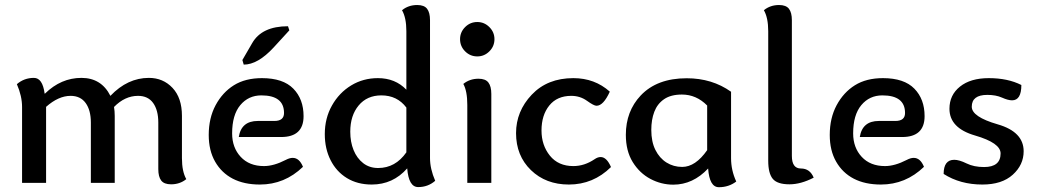

<svg xmlns="http://www.w3.org/2000/svg" viewBox="-20 -740 4202 777"><path d="M672.4 5.9Q644 5.9 632.3 -9.5Q620.6 -24.9 620.6 -55.7V-244.1Q620.6 -293.9 599.9 -323Q579.1 -352.1 538.6 -352.1Q485.4 -352.1 441.4 -307.1Q444.3 -290.5 444.3 -271V0H347.7V-244.1Q347.7 -293.9 326.7 -323Q305.7 -352.1 265.6 -352.1Q216.8 -352.1 166.5 -307.6V0H69.3V-307.1Q69.3 -351.1 48.3 -399.4Q77.6 -424.8 117.2 -424.8Q152.3 -424.8 160.6 -361.3H162.1Q227.1 -424.8 309.6 -424.8Q390.1 -424.8 426.8 -352.1Q496.1 -424.8 582.5 -424.8Q640.1 -424.8 678.2 -384.3Q716.3 -343.8 716.3 -271V-100.1Q716.3 -45.9 733.9 -15.1Q708 5.9 672.4 5.9Z M1031.7 6.8Q967.8 6.8 922.1 -16.8Q876.5 -40.5 850.6 -85.7Q824.7 -130.9 824.7 -193.8Q824.7 -262.2 852.5 -314.2Q880.4 -366.2 926.5 -395Q972.7 -423.8 1040 -423.8Q1125.5 -423.8 1167 -381.3Q1208.5 -338.9 1208.5 -270Q1208.5 -185.5 1117.7 -185.5H946.3Q956.5 -250.5 1023.4 -250.5H1090.3Q1129.4 -250.5 1129.4 -282.7Q1129.4 -354 1037.6 -354Q985.4 -354 952.4 -314.5Q919.4 -274.9 919.4 -200.2Q919.4 -142.6 954.1 -105.2Q988.8 -67.9 1048.3 -67.9Q1087.9 -67.9 1136.2 -92.8Q1151.9 -101.1 1164.6 -101.1Q1191.4 -101.1 1206.1 -64.9Q1131.8 6.8 1031.7 6.8ZM966.3 -478.5 960.9 -497.1 1000.5 -565.4Q1039.6 -633.8 1145.5 -633.8L1150.9 -617.2L1087.4 -547.9Q1023.4 -478.5 966.3 -478.5Z M1510.3 -60.1Q1580.1 -60.1 1624.5 -123.5V-304.7Q1587.4 -354 1523.4 -354Q1465.3 -354 1431.4 -313.2Q1397.5 -272.5 1397.5 -207Q1397.5 -165.5 1410.9 -132.6Q1424.3 -99.6 1449.7 -79.8Q1475.1 -60.1 1510.3 -60.1ZM1672.4 17.1Q1633.8 17.1 1627.9 -58.6Q1570.3 6.8 1484.4 6.8Q1426.8 6.8 1384 -19.3Q1341.3 -45.4 1317.9 -91.8Q1294.4 -138.2 1294.4 -197.3Q1294.4 -261.7 1323.5 -313.2Q1352.5 -364.7 1401.1 -394.3Q1449.7 -423.8 1509.3 -423.8Q1579.6 -423.8 1624.5 -377V-613.8Q1624.5 -668 1606.9 -698.7Q1632.8 -719.7 1668.5 -719.7Q1696.8 -719.7 1708.5 -704.3Q1720.2 -689 1720.2 -658.2V-100.6Q1720.2 -56.6 1741.2 -8.3Q1711.9 17.1 1672.4 17.1Z M1911.6 -511.7Q1882.8 -511.7 1862.3 -532.2Q1841.8 -552.7 1841.8 -581.5Q1841.8 -609.9 1862.3 -630.4Q1882.8 -650.9 1911.6 -650.9Q1939.9 -650.9 1960.4 -630.4Q1981 -609.9 1981 -581.5Q1981 -552.7 1960.4 -532.2Q1939.9 -511.7 1911.6 -511.7ZM1968.3 0H1871.1V-315.4Q1871.1 -371.6 1855 -400.4Q1880.9 -421.4 1916.5 -421.4Q1944.8 -421.4 1956.5 -406Q1968.3 -390.6 1968.3 -359.9Z M2282.2 6.8Q2189 6.8 2128.7 -51.5Q2068.4 -109.9 2068.4 -201.2Q2068.4 -289.6 2131.8 -356.7Q2195.3 -423.8 2300.3 -423.8Q2386.7 -423.8 2447.8 -369.1Q2421.9 -312 2394 -312Q2383.3 -312 2355.5 -332Q2327.6 -352.1 2292 -352.1Q2234.4 -352.1 2202.9 -313Q2171.4 -273.9 2171.4 -211.9Q2171.4 -152.3 2205.3 -110.1Q2239.3 -67.9 2300.3 -67.9Q2345.2 -67.9 2386.2 -95.7Q2398.9 -104.5 2410.6 -104.5Q2435.1 -104.5 2452.6 -64Q2380.9 6.8 2282.2 6.8Z M2889.2 17.6Q2851.1 17.6 2845.7 -58.1Q2784.2 7.3 2704.6 7.3Q2656.2 7.3 2612.3 -15.9Q2568.4 -39.1 2540.5 -84.2Q2512.7 -129.4 2512.7 -194.3Q2512.7 -289.6 2572.8 -353.5Q2638.7 -423.3 2758.8 -423.3Q2861.8 -423.3 2938.5 -368.7V-100.1Q2938.5 -50.8 2959.5 -5.4Q2929.2 17.6 2889.2 17.6ZM2740.7 -64.5Q2794.4 -64.5 2841.8 -132.3V-313Q2797.9 -357.4 2739.7 -357.4Q2694.8 -357.4 2667.5 -338.6Q2640.1 -319.8 2627.9 -287.6Q2615.7 -255.4 2615.7 -214.4Q2615.7 -166.5 2632.3 -133.3Q2648.9 -100.1 2677.2 -82.3Q2705.6 -64.5 2740.7 -64.5Z M3174.8 5.9Q3125.5 5.9 3107.2 -16.4Q3088.9 -38.6 3088.9 -89.8V-613.8Q3088.9 -668 3071.3 -698.7Q3097.2 -719.7 3132.8 -719.7Q3161.1 -719.7 3172.9 -704.3Q3184.6 -689 3184.6 -658.2V-108.9Q3184.6 -58.1 3221.2 -58.1Q3257.8 -58.1 3272.9 -21Q3220.7 5.9 3174.8 5.9Z M3544.9 6.8Q3481 6.8 3435.3 -16.8Q3389.6 -40.5 3363.8 -85.7Q3337.9 -130.9 3337.9 -193.8Q3337.9 -262.2 3365.7 -314.2Q3393.6 -366.2 3439.7 -395Q3485.8 -423.8 3553.2 -423.8Q3638.7 -423.8 3680.2 -381.3Q3721.7 -338.9 3721.7 -270Q3721.7 -185.5 3630.9 -185.5H3459.5Q3469.7 -250.5 3536.6 -250.5H3603.5Q3642.6 -250.5 3642.6 -282.7Q3642.6 -354 3550.8 -354Q3498.5 -354 3465.6 -314.5Q3432.6 -274.9 3432.6 -200.2Q3432.6 -142.6 3467.3 -105.2Q3502 -67.9 3561.5 -67.9Q3601.1 -67.9 3649.4 -92.8Q3665 -101.1 3677.7 -101.1Q3704.6 -101.1 3719.2 -64.9Q3645 6.8 3544.9 6.8Z M3955.6 6.8Q3865.7 6.8 3798.8 -36.1Q3798.8 -93.3 3841.8 -93.3Q3861.8 -93.3 3891.6 -78.6Q3921.4 -64 3962.4 -64Q4029.3 -64 4029.3 -119.1Q4029.3 -161.6 3925.8 -191.7Q3822.3 -221.7 3822.3 -299.8Q3822.3 -355.5 3865 -389.6Q3907.7 -423.8 3981.4 -423.8Q4058.6 -423.8 4113.3 -396Q4113.3 -334 4075.7 -334Q4059.6 -334 4034.9 -345Q4010.3 -356 3975.6 -356Q3912.6 -356 3912.6 -308.1Q3912.6 -267.1 4017.6 -236.8Q4122.6 -206.5 4122.6 -127.9Q4122.6 -72.8 4078.6 -33Q4034.7 6.8 3955.6 6.8Z"/></svg>

Font: Bainsley
Style: Regular
Weight: 400
Designer: Paul James MIller
Foundry: High-Logic / Made with FontCreator
Version: Version 1.411;March 28, 2021;FontCreator 13.0.0.2683 64-bit